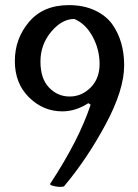

<svg xmlns="http://www.w3.org/2000/svg" viewBox="-20 -685 540 750"><path d="M334 -276 325 -282Q276 -250 223 -250Q149 -250 93.5 -304.5Q38 -359 38 -446.5Q38 -534 93.5 -599.5Q149 -665 249 -665Q306 -665 349.5 -645Q393 -625 418 -591Q465 -525 465 -429.5Q465 -334 392.5 -199Q320 -64 230 43Q224 45 215 45Q206 45 196 43Q176 39 176 35V33Q289 -139 334 -276ZM270 -611Q222 -611 180 -561Q138 -511 138 -444.5Q138 -378 171.5 -343Q205 -308 252 -308Q299 -308 334 -343Q369 -378 369 -435Q369 -492 341.5 -542.5Q314 -593 270 -611Z"/></svg>

Font: Julee
Style: Regular
Weight: 400
Version: Version 1.001